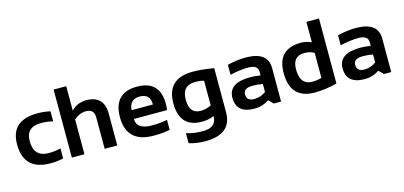

<svg xmlns="http://www.w3.org/2000/svg" viewBox="-73 -1207 4009 1903"><g transform="rotate(-15 1931.5 -256.0)"><path d="M439.5 -14.6Q376 0 307.6 0Q34.2 0 34.2 -266.1Q34.2 -512.7 307.6 -512.7Q376 -512.7 439.5 -498V-395.5Q376 -410.2 317.4 -410.2Q163.6 -410.2 163.6 -266.1Q163.6 -102.5 317.4 -102.5Q376 -102.5 439.5 -117.2Z M524.9 0V-698.2H654.3V-447.3Q714.8 -512.7 809.1 -512.7Q991.2 -512.7 991.2 -323.2V0H861.8V-323.2Q861.8 -408.2 777.3 -408.2Q714.4 -408.2 654.3 -357.9V0Z M1329.6 -512.7Q1563 -512.7 1563 -274.4Q1563 -242.7 1558.6 -210.9H1218.3Q1218.3 -102.5 1377.4 -102.5Q1455.1 -102.5 1532.7 -117.2V-14.6Q1464.8 0 1367.7 0Q1088.9 0 1088.9 -262.2Q1088.9 -512.7 1329.6 -512.7ZM1218.3 -300.8H1437V-304.7Q1437 -411.1 1329.6 -411.1Q1227.1 -411.1 1218.3 -300.8Z M1988.3 -396.5Q1956.5 -408.2 1897.9 -408.2Q1763.7 -408.2 1763.7 -260.3Q1763.7 -117.2 1879.4 -117.2Q1935.1 -117.2 1988.3 -143.6ZM2117.7 -39.1Q2117.7 185.5 1847.7 185.5Q1752.9 185.5 1679.7 161.1V58.6Q1754.4 83 1848.6 83Q1988.3 83 1988.3 -34.2Q1930.7 -9.8 1864.3 -9.8Q1635.7 -9.8 1635.7 -259.3Q1635.7 -512.7 1901.9 -512.7Q1991.2 -512.7 2117.7 -491.7Z M2215.3 -159.7Q2215.3 -312.5 2438 -312.5Q2490.2 -312.5 2542.5 -302.7V-341.3Q2542.5 -410.2 2443.4 -410.2Q2359.4 -410.2 2256.8 -385.7V-488.3Q2359.4 -512.7 2443.4 -512.7Q2671.9 -512.7 2671.9 -343.8V0H2596.7L2550.8 -45.9Q2483.9 0 2403.3 0Q2215.3 0 2215.3 -159.7ZM2438 -224.6Q2344.7 -224.6 2344.7 -161.1Q2344.7 -92.8 2422.9 -92.8Q2487.3 -92.8 2542.5 -132.8V-214.8Q2493.7 -224.6 2438 -224.6Z M3118.7 -378.9Q3078.6 -405.3 3018.1 -405.3Q2897.5 -405.3 2897.5 -270Q2897.5 -109.4 3022.9 -109.4Q3073.7 -109.4 3118.7 -123.5ZM3248 -30.8Q3130.4 0 3018.1 0Q2769.5 0 2769.5 -266.6Q2769.5 -512.7 3012.7 -512.7Q3064.5 -512.7 3118.7 -488.3V-698.2H3248Z M3345.7 -159.7Q3345.7 -312.5 3568.4 -312.5Q3620.6 -312.5 3672.9 -302.7V-341.3Q3672.9 -410.2 3573.7 -410.2Q3489.7 -410.2 3387.2 -385.7V-488.3Q3489.7 -512.7 3573.7 -512.7Q3802.2 -512.7 3802.2 -343.8V0H3727.1L3681.2 -45.9Q3614.3 0 3533.7 0Q3345.7 0 3345.7 -159.7ZM3568.4 -224.6Q3475.1 -224.6 3475.1 -161.1Q3475.1 -92.8 3553.2 -92.8Q3617.7 -92.8 3672.9 -132.8V-214.8Q3624 -224.6 3568.4 -224.6Z"/></g></svg>

Font: SansationBold
Style: Bold
Weight: 700
Designer: Bernd Montag
Version: Version 1.301